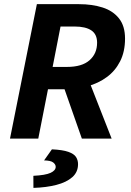

<svg xmlns="http://www.w3.org/2000/svg" viewBox="-20 -672 636 931"><path d="M28.5 0 158.8 -651.8H363.3Q427.3 -651.8 477.6 -635.6Q527.9 -619.5 557.1 -582.6Q586.3 -545.8 586.3 -485Q586.3 -421.4 562.4 -374.6Q538.6 -327.9 497.6 -298Q456.7 -268.1 404.6 -253.6Q352.5 -239.1 295.4 -239.1H212.7L165.6 0ZM235.2 -347.5H304.5Q377.6 -347.5 414.2 -379.9Q450.8 -412.2 450.8 -464.9Q450.8 -506 422.8 -524.7Q394.8 -543.4 342 -543.4H273.5ZM376.9 0 281.9 -270.8 380.7 -358.6 521.3 0ZM142.1 239.1 141.8 180.5Q200.5 177.6 225.3 166.1Q250.1 154.5 250.1 136.9Q250.1 125.5 238.1 115.9Q226 106.3 193.7 105.8L231.7 52.1Q284.1 54.6 311.4 64.3Q338.6 73.9 348.5 89.1Q358.4 104.4 358.4 124Q358.4 162.7 330.3 187.3Q302.3 212 253.3 224.6Q204.4 237.2 142.1 239.1Z"/></svg>

Font: Source Sans 3 VF
Style: Italic
Weight: 200
Italic angle: -11°
Designer: Paul D. Hunt
Foundry: Adobe Systems Incorporated
Version: Version 3.042;hotconv 1.0.118;makeotfexe 2.5.65603